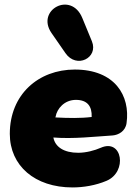

<svg xmlns="http://www.w3.org/2000/svg" viewBox="-20 -810 610 842"><path d="M298 12C346 12 400 3 447 -17C540 -56 517 -204 422 -162C395 -150 357 -140 323 -140C261 -140 222 -165 214 -207C302 -200 395 -211 474 -216C499 -218 530 -234 535 -270C552 -390 484 -505 308 -505C149 -505 23 -396 23 -223C23 -83 133 12 298 12ZM206 -665 267 -577C315 -507 413 -556 383 -629L341 -731C292 -851 136 -766 206 -665ZM223 -295 224 -299C230 -333 262 -372 313 -372C363 -372 384 -344 382 -297C334 -291 279 -292 223 -295Z"/></svg>

Font: SN Pro Black
Style: Italic
Weight: 900
Italic angle: -9°
Designer: Tobias Whetton
Foundry: Supernotes
Version: Version 1.001;Glyphs 3.2 (3249)